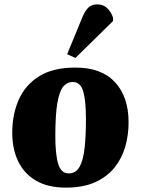

<svg xmlns="http://www.w3.org/2000/svg" viewBox="-20 -842 644 878"><path d="M281 16Q199 16 144.5 -16Q90 -48 63 -104.5Q36 -161 36 -235Q36 -318 65.5 -385.5Q95 -453 158.5 -493Q222 -533 325 -533Q444 -533 506 -466Q568 -399 568 -283Q568 -224 552.5 -170.5Q537 -117 503 -75Q469 -33 414.5 -8.5Q360 16 281 16ZM294 -49Q327 -49 344 -79.5Q361 -110 367 -166Q373 -222 373 -299Q373 -382 360.5 -424.5Q348 -467 312 -467Q287 -467 269.5 -446.5Q252 -426 242.5 -372Q233 -318 233 -220Q233 -134 246.5 -91.5Q260 -49 294 -49ZM325 -577 287 -594 357 -764Q370 -795 385.5 -808.5Q401 -822 425 -822Q452 -822 470 -805Q488 -788 497 -761V-746Z"/></svg>

Font: Literata 36pt ExtraBold
Style: Italic
Weight: 800
Italic angle: -2°
Designer: Latin by Veronika Burian and Jose Scaglione. Greek by Irene Vlachou. Cyrillic by Vera Evstafieva
Foundry: TypeTogether
Version: Version 3.002